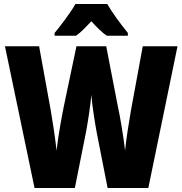

<svg xmlns="http://www.w3.org/2000/svg" viewBox="-20 -947 919 967"><path d="M520 -927H360C339 -889 285 -816 255 -781V-767H363C386 -783 409 -807 440 -840C469 -808 493 -784 518 -767H624V-781C586 -828 546 -882 520 -927ZM874 -714H699L639 -388C629 -330 615 -243 610 -189C602 -258 585 -361 573 -414L515 -714H365L302 -414C292 -365 273 -264 265 -189C258 -251 244 -344 236 -389L177 -714H5L154 0H357L413 -281C422 -329 436 -417 440 -469C445 -408 458 -330 467 -280L522 0H727Z"/></svg>

Font: Noto Sans Condensed Black
Style: Regular
Weight: 900
Width: 3
Designer: Monotype Design Team
Foundry: Monotype Imaging Inc.
Version: Version 2.013